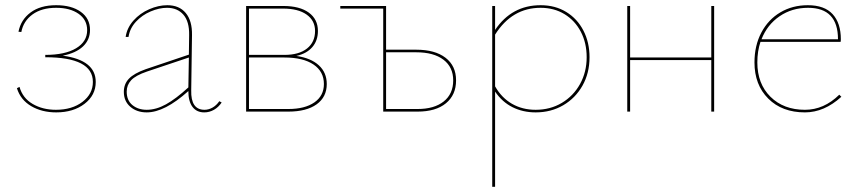

<svg xmlns="http://www.w3.org/2000/svg" viewBox="-20 -429 3307 738"><path d="M348 -114Q348 -63 305 -30Q262 3 196 3Q141 3 100 -21Q59 -45 45 -90L55 -95Q67 -52 105.5 -29.5Q144 -7 195 -7Q257 -7 297 -37.5Q337 -68 337 -114Q337 -209 154 -209V-218Q230 -218 272.5 -243.5Q315 -269 315 -313Q315 -353 282 -376Q249 -399 196 -399Q140 -399 105 -373.5Q70 -348 62 -306L51 -307Q60 -353 97.5 -381Q135 -409 196 -409Q255 -409 290.5 -383.5Q326 -358 326 -314Q326 -276 299 -250.5Q272 -225 221 -215Q348 -198 348 -114Z M832 -35Q820 -17 802.5 -7Q785 3 765 3Q736 3 720 -18Q704 -39 704 -79Q613 3 544 3Q506 3 481 -18.5Q456 -40 456 -76Q456 -106 475.5 -126.5Q495 -147 540 -163L706 -219L707 -294Q708 -346 685 -372.5Q662 -399 622 -399Q592 -399 559 -385Q526 -371 502.5 -345.5Q479 -320 474 -287H463Q468 -322 493 -350Q518 -378 553.5 -393.5Q589 -409 623 -409Q669 -409 694 -379Q719 -349 718 -294L715 -82Q713 -7 766 -7Q782 -7 797 -15.5Q812 -24 823 -40ZM544 -7Q580 -7 618 -28Q656 -49 704 -93L706 -208L545 -154Q501 -139 484 -120.5Q467 -102 467 -77Q467 -43 489 -25Q511 -7 544 -7Z M1236 -106Q1236 -56 1197 -28Q1158 0 1088 0H926V-406H1069Q1132 -406 1167 -380.5Q1202 -355 1202 -310Q1202 -273 1180.5 -248Q1159 -223 1119 -214Q1175 -206 1205.5 -178Q1236 -150 1236 -106ZM937 -396V-218H1073Q1129 -218 1160 -242.5Q1191 -267 1191 -310Q1191 -350 1158.5 -373Q1126 -396 1068 -396ZM1225 -106Q1225 -154 1185 -181Q1145 -208 1073 -208H937V-10H1088Q1152 -10 1188.5 -35.5Q1225 -61 1225 -106Z M1733 -120Q1733 -64 1694 -32Q1655 0 1585 0H1453V-396H1288V-406H1464V-238H1580Q1652 -238 1692.5 -207Q1733 -176 1733 -120ZM1722 -120Q1722 -171 1684.5 -199.5Q1647 -228 1580 -228H1464V-10H1585Q1649 -10 1685.5 -39Q1722 -68 1722 -120Z M2246 -209Q2246 -148 2219 -100Q2192 -52 2145 -24.5Q2098 3 2039 3Q1990 3 1950 -17Q1910 -37 1883 -77V289H1872V-406H1883V-314Q1947 -409 2058 -409Q2114 -409 2156.5 -383Q2199 -357 2222.5 -311.5Q2246 -266 2246 -209ZM2235 -209Q2235 -264 2212.5 -307Q2190 -350 2150 -374.5Q2110 -399 2058 -399Q1948 -399 1883 -296V-97Q1908 -53 1948 -30Q1988 -7 2039 -7Q2095 -7 2139.5 -33.5Q2184 -60 2209.5 -106Q2235 -152 2235 -209Z M2725 -406V0H2714V-198H2402V0H2391V-406H2402V-208H2714V-406Z M3214 -57Q3148 3 3074 3Q2986 3 2933 -50Q2880 -103 2880 -189Q2880 -254 2906.5 -304Q2933 -354 2979.5 -381.5Q3026 -409 3085 -409Q3149 -409 3180.5 -374.5Q3212 -340 3212 -278Q3212 -271 3211 -268H2903Q2891 -232 2891 -189Q2891 -107 2941.5 -57Q2992 -7 3074 -7Q3147 -7 3206 -65ZM2907 -278H3201Q3201 -399 3086 -399Q3024 -399 2976.5 -366.5Q2929 -334 2907 -278Z"/></svg>

Font: Ysabeau Hairline
Style: Regular
Weight: 100
Designer: Christian Thalmann (Catharsis Fonts)
Version: Version 0.003